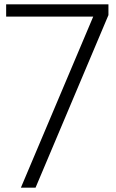

<svg xmlns="http://www.w3.org/2000/svg" viewBox="-20 -860 530 880"><path d="M8.2 -840H477V-790.8L143 0H75.8L407.3 -784H8.2Z"/></svg>

Font: Matangi Light
Style: Regular
Weight: 300
Designer: Prashant Pant
Foundry: The Graphic Ant
Version: Version 3.002